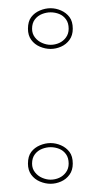

<svg xmlns="http://www.w3.org/2000/svg" viewBox="-20 -433 245 467"><path d="M103 -85Q116 -85 128.5 -79.5Q141 -74 149 -63.5Q157 -53 157 -35Q157 -19 149 -8Q141 3 128.5 8.5Q116 14 103 14Q90 14 77 8.5Q64 3 56 -8Q48 -19 48 -35Q48 -53 56 -63.5Q64 -74 77 -79.5Q90 -85 103 -85ZM103 4Q114 4 124 -0.5Q134 -5 140.5 -14Q147 -23 147 -35Q147 -49 140.5 -58Q134 -67 124 -71Q114 -75 103 -75Q93 -75 82.5 -71Q72 -67 65 -58Q58 -49 58 -35Q58 -23 65 -14Q72 -5 82.5 -0.5Q93 4 103 4ZM103 -413Q116 -413 128.5 -407.5Q141 -402 149 -391.5Q157 -381 157 -363Q157 -347 149 -336Q141 -325 128.5 -319.5Q116 -314 103 -314Q90 -314 77 -319.5Q64 -325 56 -336Q48 -347 48 -363Q48 -381 56 -391.5Q64 -402 77 -407.5Q90 -413 103 -413ZM103 -324Q114 -324 124 -328.5Q134 -333 140.5 -342Q147 -351 147 -363Q147 -377 140.5 -386Q134 -395 124 -399Q114 -403 103 -403Q93 -403 82.5 -399Q72 -395 65 -386Q58 -377 58 -363Q58 -351 65 -342Q72 -333 82.5 -328.5Q93 -324 103 -324Z"/></svg>

Font: Kalnia Glaze Thin ExtraLight
Style: Regular
Weight: 250
Version: Version 1.110